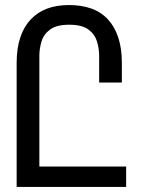

<svg xmlns="http://www.w3.org/2000/svg" viewBox="-20 -741 568 761"><path d="M46 -491Q46 -550 60.5 -593Q75 -636 102 -664Q155 -721 254 -721Q302 -721 341 -707.5Q380 -694 408 -664Q434 -636 448.5 -593Q463 -550 463 -491V-414H373V-520Q373 -548 364.5 -576.5Q356 -605 330.5 -624Q305 -643 254 -643Q204 -643 178.5 -624Q153 -605 144.5 -576.5Q136 -548 136 -520V-81H480V0Q479 0 46 0Z"/></svg>

Font: PlemolJP
Style: Regular
Weight: 400
Monospace: yes
Version: v2.0.4; ttfautohint (v1.8.4.7-5d5b-dirty) -l 6 -r 45 -G 200 